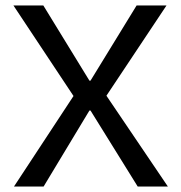

<svg xmlns="http://www.w3.org/2000/svg" viewBox="-20 -680 659 700"><path d="M31 0 248 -330 29 -660H138L306 -386H310L478 -660H587L368 -331L592 0H482L310 -277H306L139 0Z"/></svg>

Font: Bricolage Grotesque 28pt
Style: Regular
Weight: 400
Version: Version 1.001;gftools[0.9.33.dev8+g029e19f]